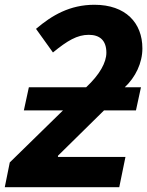

<svg xmlns="http://www.w3.org/2000/svg" viewBox="-43 -785 617 805"><path d="M-23 0H457L483 -127H200V-132L393 -322H527L548 -419H480C525 -461 554 -521 554 -582C554 -689 484 -765 353 -765C250 -765 175 -721 108 -664L179 -565C240 -615 281 -639 329 -639C374 -639 403 -617 403 -564C403 -523 375 -472 318 -419H78L57 -322H221L-2 -104Z"/></svg>

Font: Noto Sans
Style: Bold Italic
Weight: 700
Italic angle: -12°
Designer: Monotype Design Team
Foundry: Monotype Imaging Inc.
Version: Version 2.013